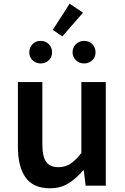

<svg xmlns="http://www.w3.org/2000/svg" viewBox="-20 -995 669 1029"><path d="M248 14Q158 14 117 -44Q76 -102 76 -207V-555H207V-223Q207 -156 227.5 -127.5Q248 -99 293 -99Q329 -99 357 -117Q385 -135 416 -175V-555H547V0H439L429 -82H426Q389 -39 347 -12.5Q305 14 248 14ZM198 -655Q172 -655 154.5 -672Q137 -689 137 -714Q137 -741 154.5 -758.5Q172 -776 198 -776Q224 -776 241.5 -758.5Q259 -741 259 -714Q259 -689 241.5 -672Q224 -655 198 -655ZM314 -800 263 -835 353 -975 425 -927ZM431 -655Q405 -655 387 -672Q369 -689 369 -714Q369 -741 387 -758.5Q405 -776 431 -776Q457 -776 474.5 -758.5Q492 -741 492 -714Q492 -689 474.5 -672Q457 -655 431 -655Z"/></svg>

Font: Noto Sans JP SemiBold
Style: Regular
Weight: 600
Designer: Ryoko NISHIZUKA  (kana, bopomofo & ideographs); Paul D. Hunt (Latin, Greek & Cyrillic); Sandoll Communications , Soo-you
Foundry: Adobe
Version: Version 2.004-H2;hotconv 1.0.118;makeotfexe 2.5.65603